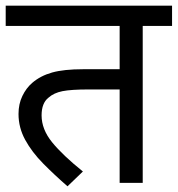

<svg xmlns="http://www.w3.org/2000/svg" viewBox="-20 -642 624 674"><path d="M481 -551V0H400V-328H291Q230 -328 199.5 -322Q169 -316 150 -299Q126 -280 126 -237Q126 -188 163 -142.5Q200 -97 271 -40L217 12Q171 -28 131.5 -68Q92 -108 68.5 -151Q45 -194 45 -242Q45 -277 58.5 -305Q72 -333 93 -351Q122 -376 163 -387.5Q204 -399 272 -399H400V-551H0V-622H584V-551Z"/></svg>

Font: TSCustom
Style: Regular
Weight: 400
Designer: Monotype Design Team
Foundry: Monotype Imaging Inc.
Version: Version 2.004; ttfautohint (v1.8.3) -l 8 -r 50 -G 200 -x 14 